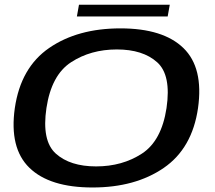

<svg xmlns="http://www.w3.org/2000/svg" viewBox="-20 -804 930 829"><path d="M379.5 5.5Q564 5.5 687 -79Q810 -163.5 835 -337.5Q859.5 -511.5 772 -596.5Q684.5 -681.5 500 -681.5Q315.5 -681.5 192.5 -597Q69.5 -512.5 44 -337.5Q19.5 -164.5 107 -79.5Q194.5 5.5 379.5 5.5ZM395 -85.5Q282.5 -85.5 221 -140.8Q159.5 -196 180.5 -337.5Q202 -480 286.8 -535.2Q371.5 -590.5 484.5 -590.5Q597 -590.5 658.5 -535.2Q720 -480 699 -337.5Q677.5 -196 592.8 -140.8Q508 -85.5 395 -85.5ZM312 -733H704L713 -783.5H321Z"/></svg>

Font: Anybody Expanded Medium
Style: Italic
Weight: 500
Width: 7
Italic angle: -10°
Version: Version 1.113;gftools[0.9.25]